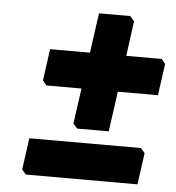

<svg xmlns="http://www.w3.org/2000/svg" viewBox="-45 -771 597 653"><g transform="rotate(5 253.0 -444.0)"><path d="M388 -711 372 -592H493L506 -576L491 -468H354L335 -331H227L213 -347L230 -468H110L97 -484L112 -592H248L267 -728H374ZM448 -160H67L53 -176L68 -284H449L463 -268Z"/></g></svg>

Font: Chau Philomene One
Style: Italic
Weight: 400
Designer: Vicente Lamonaca
Foundry: TipoType
Version: Version 1.002